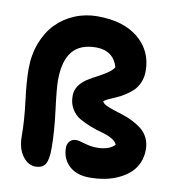

<svg xmlns="http://www.w3.org/2000/svg" viewBox="-85 -811 858 931"><g transform="rotate(10 343.5 -345.5)"><path d="M417 43Q353 43 316.4 8.5Q279.8 -25.9 279.8 -80.1Q279.8 -99.1 291.5 -112.1Q303.2 -125 323.2 -125Q335 -125 366 -115.5Q397 -106 425.8 -106Q488.3 -106 515.1 -136.2Q508.8 -151.9 487.3 -163.8Q465.8 -175.8 438.7 -182.9Q411.6 -189.9 381.1 -201.7Q350.6 -213.4 325.7 -227.8Q300.8 -242.2 284.4 -269.3Q268.1 -296.4 268.1 -333Q268.1 -360.8 283.4 -383.1Q298.8 -405.3 322.3 -420.2Q345.7 -435.1 370.1 -447.5Q394.5 -460 417 -475.1Q439.5 -490.2 448.2 -505.9Q437.5 -543.5 410.2 -563.7Q382.8 -584 340.8 -584Q261.2 -584 223.1 -536.9Q185.1 -489.7 185.1 -395Q185.1 -354.5 198.5 -250.2Q211.9 -146 211.9 -63Q211.9 -6.3 197.3 14.9Q182.6 36.1 149.9 36.1Q113.3 36.1 86.2 -0.5Q59.1 -37.1 59.1 -99.1Q59.1 -174.8 47.1 -269Q35.2 -363.3 35.2 -424.8Q35.2 -494.1 57.4 -552.5Q79.6 -610.8 117.9 -650.4Q156.2 -689.9 208.7 -711.9Q261.2 -733.9 320.8 -733.9Q449.7 -733.9 522.9 -672.6Q596.2 -611.3 596.2 -512.2Q596.2 -481 585 -455.3Q573.7 -429.7 556.9 -413.8Q540 -397.9 518.6 -384.3Q497.1 -370.6 478.3 -363Q459.5 -355.5 442.4 -347.2Q425.3 -338.9 418.9 -333Q422.4 -323.2 437.7 -315.2Q453.1 -307.1 474.9 -300.3Q496.6 -293.5 522.2 -285.2Q547.9 -276.9 572.5 -264.6Q597.2 -252.4 617.7 -236.3Q638.2 -220.2 650.6 -194.8Q663.1 -169.4 663.1 -137.2Q663.1 -101.1 649.7 -71Q636.2 -41 612.8 -20.3Q589.4 0.5 557.9 15.1Q526.4 29.8 491 36.4Q455.6 43 417 43Z"/></g></svg>

Font: Shantell Sans Irregular Bouncy
Style: Bold
Weight: 700
Designer: Stephen Nixon, Anya Danilova, Shantell Martin
Foundry: Arrow Type
Version: Version 1.006;[9816181b4]